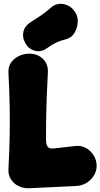

<svg xmlns="http://www.w3.org/2000/svg" viewBox="-20 -978 535 1023"><path d="M134 25Q105 26 79 13.5Q53 1 38 -23Q23 -47 25 -77Q30 -171 31.5 -252.5Q33 -334 31.5 -415Q30 -496 25 -590Q23 -621 38 -643.5Q53 -666 79.5 -679Q106 -692 136 -692Q181 -692 209.5 -663.5Q238 -635 235 -590Q231 -519 229 -463Q227 -407 226 -353.5Q225 -300 225 -235Q225 -210 233.5 -197Q242 -184 267 -187Q293 -190 323.5 -193.5Q354 -197 380 -200Q413 -204 439 -189Q465 -174 480 -148.5Q495 -123 495 -94Q495 -68 481 -44Q467 -20 442.5 -4.5Q418 11 386 13ZM230 -721Q200 -699 166.5 -707.5Q133 -716 115 -748L114 -750Q98 -779 104.5 -808.5Q111 -838 139 -857Q169 -876 196.5 -894.5Q224 -913 250 -936Q269 -954 292.5 -957Q316 -960 339 -950Q362 -940 377 -918L381 -912Q396 -890 394 -858.5Q392 -827 376 -801.5Q360 -776 332 -769Q299 -761 274.5 -748.5Q250 -736 230 -721Z"/></svg>

Font: Winky Sans Black
Style: Regular
Weight: 900
Designer: Simon Atzbach
Foundry: typofactur
Version: Version 1.205